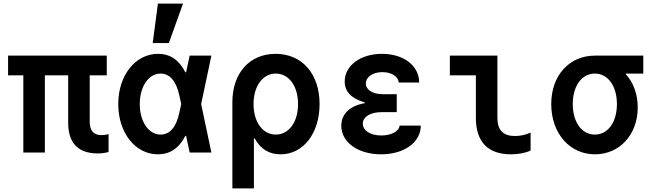

<svg xmlns="http://www.w3.org/2000/svg" viewBox="-20 -850 3640 1070"><path d="M110 0H230V-430H360V-165C360 -53 416 5 524 5C548 5 569 2 585 -3V-103C573 -99 559 -97 546 -97C502 -97 480 -122 480 -172V-430H575V-540H25V-430H110Z M861 -550C735 -550 639 -431 639 -270C639 -110 734 10 860 10C927 10 978 -24 1013 -93H1017L1037 0H1158L1101 -270L1158 -540H1037L1017 -447H1013C978 -516 928 -550 861 -550ZM979 -220C962 -141 926 -100 875 -100C808 -100 759 -172 759 -270C759 -368 808 -440 875 -440C925 -440 962 -399 979 -320L990 -270ZM1000 -830H860L831 -610H921Z M1544 10C1670 10 1761 -107 1761 -270C1761 -438 1664 -550 1516 -550C1370 -550 1275 -442 1275 -280V200H1395V-78H1400C1431 -20 1479 10 1544 10ZM1393 -270C1393 -370 1444 -440 1517 -440C1590 -440 1641 -370 1641 -270C1641 -170 1590 -100 1517 -100C1444 -100 1393 -170 1393 -270Z M2202 -390H2316C2316 -484 2229 -550 2109 -550C1988 -550 1901 -484 1901 -396C1901 -340 1937 -301 2013 -279V-275C1930 -261 1882 -215 1882 -149C1882 -57 1975 10 2104 10C2233 10 2325 -57 2325 -150H2207C2204 -118 2161 -95 2105 -95C2044 -95 2002 -122 2002 -161C2002 -199 2044 -225 2106 -225H2191V-325H2114C2057 -325 2019 -349 2019 -385C2019 -421 2057 -448 2111 -448C2161 -448 2200 -424 2202 -390Z M2752 -540H2487V-430H2632V-193C2632 -60 2699 10 2827 10C2868 10 2907 3 2937 -11V-111C2908 -98 2878 -92 2850 -92C2784 -92 2752 -125 2752 -193Z M3295 -100C3222 -100 3172 -169 3172 -270C3172 -371 3222 -440 3295 -440C3368 -440 3418 -371 3418 -270C3418 -169 3368 -100 3295 -100ZM3296 10C3432 10 3534 -99 3534 -251C3534 -325 3510 -390 3468 -436V-440H3565V-540H3295C3155 -540 3052 -432 3052 -270C3052 -108 3154 10 3296 10Z"/></svg>

Font: CommitMono
Style: 700Regular
Weight: 700
Monospace: yes
Designer: Eigil Nikolajsen
Foundry: Eigil Nikolajsen
Version: Version 1.143